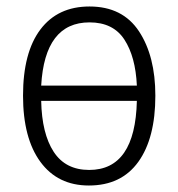

<svg xmlns="http://www.w3.org/2000/svg" viewBox="-20 -562 549 592"><path d="M459 -267Q459 -389 408.5 -465.5Q358 -542 256 -542Q158 -542 104.5 -471Q51 -400 51 -267Q51 -136 104.5 -63Q158 10 254 10Q354 10 406.5 -63Q459 -136 459 -267ZM256 -493Q329 -493 363.5 -440Q398 -387 402 -298H107Q118 -493 256 -493ZM255 -38Q182 -38 145.5 -94Q109 -150 107 -251H402Q397 -38 255 -38Z"/></svg>

Font: Noto Sans UI SemiCondensed Light
Style: Regular
Weight: 300
Width: 4
Designer: Monotype Design Team
Foundry: Monotype Imaging Inc.
Version: Version 1.901